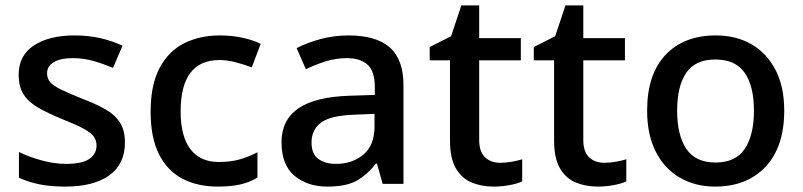

<svg xmlns="http://www.w3.org/2000/svg" viewBox="-20 -680 2971 710"><path d="M442 -153Q442 -73 384 -31.5Q326 10 222 10Q166 10 125 1.5Q84 -7 50 -23V-118Q86 -100 133.5 -87Q181 -74 225 -74Q284 -74 310.5 -92.5Q337 -111 337 -142Q337 -160 327 -174.5Q317 -189 289.5 -204Q262 -219 209 -240Q158 -261 122 -281.5Q86 -302 67.5 -330.5Q49 -359 49 -404Q49 -475 105.5 -512Q162 -549 255 -549Q305 -549 348.5 -539.5Q392 -530 433 -511L398 -429Q362 -444 325.5 -454.5Q289 -465 250 -465Q203 -465 178.5 -450Q154 -435 154 -409Q154 -390 165.5 -376.5Q177 -363 205.5 -349Q234 -335 284 -315Q334 -296 369.5 -276Q405 -256 423.5 -227Q442 -198 442 -153Z M785 10Q711 10 655 -19Q599 -48 568 -109.5Q537 -171 537 -267Q537 -366 570 -428.5Q603 -491 661 -520Q719 -549 793 -549Q839 -549 878.5 -540Q918 -531 944 -518L911 -431Q884 -441 852.5 -449.5Q821 -458 792 -458Q648 -458 648 -268Q648 -176 684 -128.5Q720 -81 789 -81Q834 -81 868 -91Q902 -101 932 -117V-23Q903 -6 869 2Q835 10 785 10Z M1269 -549Q1371 -549 1421.5 -504.5Q1472 -460 1472 -365V0H1395L1374 -75H1370Q1335 -31 1296.5 -10.5Q1258 10 1190 10Q1117 10 1069 -30Q1021 -70 1021 -154Q1021 -236 1083 -279Q1145 -322 1273 -326L1366 -329V-358Q1366 -417 1339 -441Q1312 -465 1263 -465Q1222 -465 1184 -453Q1146 -441 1111 -424L1077 -502Q1115 -522 1165 -535.5Q1215 -549 1269 -549ZM1293 -256Q1202 -253 1167 -226.5Q1132 -200 1132 -153Q1132 -111 1157 -92.5Q1182 -74 1222 -74Q1283 -74 1324 -108.5Q1365 -143 1365 -212V-259Z M1830 -78Q1851 -78 1873 -82Q1895 -86 1911 -91V-9Q1894 -1 1864.5 4.5Q1835 10 1805 10Q1761 10 1724.5 -5Q1688 -20 1666 -57Q1644 -94 1644 -161V-457H1569V-506L1648 -546L1686 -660H1752V-539H1906V-457H1752V-162Q1752 -119 1773.5 -98.5Q1795 -78 1830 -78Z M2215 -78Q2236 -78 2258 -82Q2280 -86 2296 -91V-9Q2279 -1 2249.5 4.5Q2220 10 2190 10Q2146 10 2109.5 -5Q2073 -20 2051 -57Q2029 -94 2029 -161V-457H1954V-506L2033 -546L2071 -660H2137V-539H2291V-457H2137V-162Q2137 -119 2158.5 -98.5Q2180 -78 2215 -78Z M2880 -271Q2880 -137 2811 -63.5Q2742 10 2624 10Q2552 10 2495 -22.5Q2438 -55 2405.5 -118Q2373 -181 2373 -271Q2373 -405 2441 -477Q2509 -549 2627 -549Q2702 -549 2758.5 -516.5Q2815 -484 2847.5 -422Q2880 -360 2880 -271ZM2484 -271Q2484 -180 2518 -129.5Q2552 -79 2626 -79Q2700 -79 2734 -129.5Q2768 -180 2768 -271Q2768 -361 2734 -410.5Q2700 -460 2625 -460Q2551 -460 2517.5 -410.5Q2484 -361 2484 -271Z"/></svg>

Font: Noto Sans NKo Unjoined Medium
Style: Regular
Weight: 500
Designer: Monotype Design Team
Foundry: Monotype Imaging Inc.
Version: Version 2.004